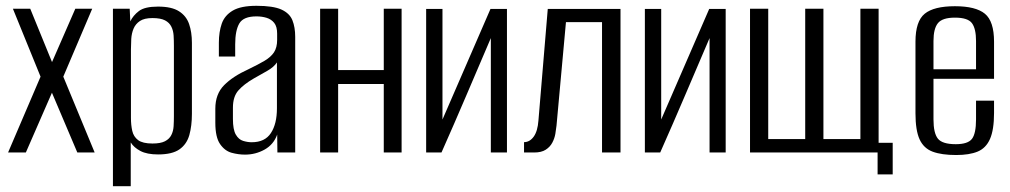

<svg xmlns="http://www.w3.org/2000/svg" viewBox="-20 -525 3478 661"><path d="M7.8 0 119.6 -261.1 24.4 -495H84.1L159.1 -311.3L239.3 -495H297.5L197.9 -261.1L305.9 0H246.2L158.8 -205.8L69 0Z M368.8 116V-495H426.5L428.6 -451.5Q438.4 -471.9 458.4 -487.1Q478.5 -502.3 524 -502.3Q571.1 -502.3 596.2 -486.2Q621.4 -470.2 631 -442.3Q640.7 -414.4 640.7 -377.5V-133.3Q640.7 -91.6 631.8 -59.9Q622.8 -28.3 597.8 -10.8Q572.8 6.7 524.3 6.7Q486 6.7 463.4 -5.2Q440.8 -17.2 430.1 -34.6V116ZM504.7 -30.9Q533 -30.9 548.1 -38.8Q563.2 -46.7 569.9 -60.2Q576.7 -73.6 577.7 -90.5Q578.7 -107.4 578.7 -125.7V-367.3Q578.7 -385.6 577.7 -402.5Q576.7 -419.4 569.9 -433.2Q563.2 -447 548.1 -454.9Q533 -462.8 504.7 -462.8Q476.8 -462.8 461.7 -452.7Q446.6 -442.6 439.8 -426.4Q433.1 -410.3 431.9 -391.3Q430.8 -372.2 430.8 -355.2V-119.3Q430.8 -94.7 435.3 -74.6Q439.8 -54.4 455.5 -42.6Q471.3 -30.9 504.7 -30.9Z M823.6 7.3Q800.6 7.3 777.2 0.9Q753.8 -5.6 737.6 -29.1Q721.3 -52.6 721.3 -102.5V-150.8Q721.3 -201.2 751.5 -231.7Q781.6 -262.2 834.9 -286.4Q868.9 -302.8 890.7 -315.7Q912.4 -328.5 923.3 -344.9Q934.1 -361.4 934.1 -387.8V-409.1Q934.1 -433.5 924.1 -446.1Q914 -458.7 897.7 -463.7Q881.4 -468.6 863 -468.6Q818.1 -468.6 803.9 -444.3Q789.7 -420.1 789.7 -372.3V-330.3H733.5V-378Q733.5 -415 743.4 -443.5Q753.3 -472 781.3 -488.5Q809.2 -505 863 -505Q920.3 -505 948.7 -492.2Q977.1 -479.3 986.7 -455.2Q996.3 -431.2 996.3 -398.1V0H935L934.3 -61.8Q922.2 -27.6 891 -10.1Q859.9 7.3 823.6 7.3ZM846.6 -35.3Q892.1 -35.3 912.7 -67Q933.4 -98.6 933.4 -152.1V-310.1Q922.9 -294 899.8 -280.9Q876.8 -267.7 853.3 -254.6Q819.2 -234.8 800.6 -213.6Q781.9 -192.3 781.9 -154.4V-115.5Q781.9 -78.7 791.8 -61.7Q801.7 -44.6 817 -40Q832.2 -35.3 846.6 -35.3Z M1082.1 0V-495H1144.1V-283.8H1301.2V-495H1362.6V0H1301.2V-235.9H1144.1V0Z M1447.1 0V-494.3H1503.3V-113.5L1668.6 -494.3H1725.3V0H1669.8V-393.9Q1627.5 -295 1585.6 -196.9Q1543.8 -98.9 1499.9 0Z M1784.1 0V-35.6Q1803.5 -35.6 1817.3 -54.4Q1831 -73.2 1833.7 -110.4L1865.8 -494.3H2116.2V0H2052.6V-448.7H1928.4L1895.9 -92.5Q1894.6 -80.2 1891.9 -64.3Q1889.2 -48.5 1881.4 -33.8Q1873.7 -19.2 1858.8 -9.6Q1844 0 1819 0Z M2200.1 0V-494.3H2256.3V-113.5L2421.6 -494.3H2478.3V0H2422.8V-393.9Q2380.5 -295 2338.6 -196.9Q2296.8 -98.9 2252.9 0Z M3001.3 75.5V0H2562.1V-495H2624.8V-46.2H2752.1V-495H2814.8V-46.2H2942.1V-495H3004.8V-33.4H3053.3V75.5Z M3271.9 8.7Q3221.7 8.7 3190.9 -2.8Q3160.1 -14.3 3145.9 -45.2Q3131.7 -76 3131.7 -135.1V-381.5Q3131.7 -451.8 3163.5 -477.7Q3195.3 -503.6 3267.6 -503.6Q3339.2 -503.6 3370.7 -477.7Q3402.2 -451.8 3402.2 -381.5V-253.7H3193.7V-114.1Q3193.7 -66.5 3209 -47.5Q3224.3 -28.6 3270.5 -28.6Q3311.9 -28.6 3326.1 -46.8Q3340.2 -65.1 3340.2 -114.1V-178.5H3402.2V-136.1Q3402.2 -78.2 3388.3 -46.6Q3374.4 -15 3345.7 -3.1Q3317.1 8.7 3271.9 8.7ZM3193.7 -286.5H3340.2V-383.7Q3340.2 -426.3 3326.1 -445.3Q3311.9 -464.3 3267.6 -464.3Q3224.3 -464.3 3209 -445.3Q3193.7 -426.3 3193.7 -383.7Z"/></svg>

Font: Alumni Sans SC Thin
Style: Regular
Weight: 100
Designer: Robert E. Leuschke
Foundry: Robert E. Leuschke
Version: Version 1.018